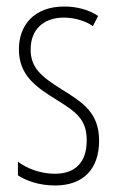

<svg xmlns="http://www.w3.org/2000/svg" viewBox="-20 -559 357 589"><path d="M284 -127C284 -213 235 -244 169 -285C105 -325 74 -352 74 -407C74 -470 115 -505 176 -505C208 -505 242 -495 265 -479L281 -510C253 -529 216 -539 177 -539C84 -539 38 -481 38 -408C38 -329 88 -293 155 -252C214 -215 246 -193 246 -128C246 -63 213 -26 148 -26C106 -26 64 -41 35 -63V-21C60 -5 99 10 149 10C238 10 284 -43 284 -127Z"/></svg>

Font: Noto Sans Ethiopic ExtraCondensed ExtraLight
Style: Regular
Weight: 200
Width: 2
Designer: Monotype Design Team
Foundry: Monotype Imaging Inc.
Version: Version 2.102